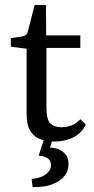

<svg xmlns="http://www.w3.org/2000/svg" viewBox="-20 -557 373 765"><path d="M86 -363 23 -371V-405L69 -412Q79 -414 84 -418.5Q89 -423 91 -432L118 -537H163L164 -416H300V-366H165V-129Q165 -81 180.5 -65.5Q196 -50 224 -50Q247 -50 266.5 -58Q286 -66 300 -82L322 -61Q306 -27 272.5 -10Q239 7 197 7Q167 7 141.5 -2Q116 -11 101 -35Q86 -59 86 -103ZM195 -19 179 31Q182 31 186.5 31.5Q191 32 195 33Q220 36 236.5 53Q253 70 253 97Q253 138 216 163Q179 188 125 188Q120 188 117 188Q114 188 110 188L106 156Q142 153 162.5 137.5Q183 122 183 101Q183 81 167.5 72.5Q152 64 134 63L161 -19Z"/></svg>

Font: Rasa
Style: Regular
Weight: 400
Designer: Anna Giedrys (Yrsa+Rasa design), David Brezina (Yrsa art-direction, Rasa art-direction, design)
Foundry: Rosetta Type Foundry
Version: Version 2.004